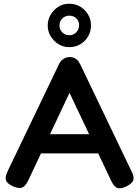

<svg xmlns="http://www.w3.org/2000/svg" viewBox="-20 -995 746 1030"><path d="M686 -75Q696 -56 696.5 -41.5Q697 -27 688 -16.5Q679 -6 658 5Q626 20 608.5 13Q591 6 576 -26L353 -497L131 -26Q116 5 98 11.5Q80 18 48 4Q28 -6 18.5 -17Q9 -28 10.5 -43.5Q12 -59 23 -81L298 -654Q306 -670 321.5 -679.5Q337 -689 354 -689Q366 -689 376 -685Q386 -681 394.5 -673Q403 -665 409 -653ZM175 -172 223 -275H484L532 -172ZM352 -742Q320 -742 294 -758Q268 -774 252 -800.5Q236 -827 236 -858Q236 -890 252 -916.5Q268 -943 293.5 -959Q319 -975 351 -975Q384 -975 410 -959.5Q436 -944 452 -918Q468 -892 468 -859Q468 -826 452.5 -799.5Q437 -773 410.5 -757.5Q384 -742 352 -742ZM352 -806Q374 -806 389 -821.5Q404 -837 404 -860Q404 -882 389.5 -896.5Q375 -911 351 -911Q330 -911 314.5 -896Q299 -881 299 -859Q299 -836 314.5 -821Q330 -806 352 -806Z"/></svg>

Font: Fredoka Medium
Style: Regular
Weight: 500
Designer: Ben Nathan
Foundry: Milena B. Brandão, Ben Nathan
Version: Version 2.001